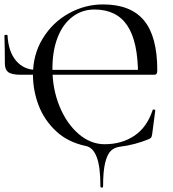

<svg xmlns="http://www.w3.org/2000/svg" viewBox="-20 -656 780 868"><path d="M368 4Q287 -13 233.5 -63Q180 -113 154.5 -180Q129 -247 129 -319Q129 -410 173.5 -482.5Q218 -555 291 -595.5Q364 -636 446 -636Q571 -636 631 -563.5Q691 -491 691 -339Q691 -327 688 -322.5Q685 -318 676 -318H604Q604 -468 555.5 -540.5Q507 -613 407 -613Q351 -613 307.5 -580Q264 -547 240.5 -486.5Q217 -426 217 -346Q217 -253 249.5 -174.5Q282 -96 336 -50Q390 -4 453 -4Q530 -4 587 -42Q644 -80 670 -158Q670 -161 674 -161Q677 -161 679.5 -160Q682 -159 682 -157L668 -50Q666 -38 663.5 -34.5Q661 -31 653 -27Q589 -1 524 7Q498 10 481.5 25.5Q465 41 455.5 79.5Q446 118 446 187Q446 192 440 192Q434 192 434 187Q434 97 417 53.5Q400 10 368 4ZM2 -369Q2 -430 0 -495Q0 -498 7 -498.5Q14 -499 14 -496Q18 -422 53 -381Q88 -340 145 -340H667V-318H75Q34 -318 18 -329.5Q2 -341 2 -369Z"/></svg>

Font: Cormorant SC Medium
Style: Regular
Weight: 500
Designer: Christian Thalmann (Catharsis Fonts)
Foundry: Catharsis Fonts
Version: Version 4.000